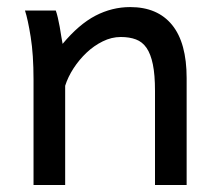

<svg xmlns="http://www.w3.org/2000/svg" viewBox="-20 -528 619 548"><path d="M422.4 0V-268.6Q422.4 -314.5 416.3 -344.2Q410.2 -374 398.2 -391.4Q386.2 -408.7 367.9 -415.5Q349.6 -422.4 324.7 -422.4Q298.3 -422.4 273.2 -409.9Q248 -397.5 227.1 -377.7Q206.1 -357.9 189.9 -333Q173.8 -308.1 166 -283.2V0H75.7V-300.3Q75.7 -372.6 67.6 -422.6Q59.6 -472.7 51.3 -498H139.2Q142.1 -490.2 145 -477.8Q147.9 -465.3 150.4 -451.7Q152.8 -438 154.8 -424.8L158.7 -402.8Q205.1 -458.5 252.4 -483.2Q299.8 -507.8 351.6 -507.8Q429.7 -507.8 471.2 -456.8Q512.7 -405.8 512.7 -305.2V0Z"/></svg>

Font: Andika CyrE
Style: Regular
Weight: 400
Designer: Victor Gaultney, Annie Olsen, Julie Remington, Don Collingsworth, Eric Hays, Becca Hirsbrunner
Foundry: SIL International
Version: Version 5.000